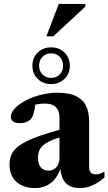

<svg xmlns="http://www.w3.org/2000/svg" viewBox="-20 -942 550 975"><path d="M304.5 -289 306 -251Q264 -239.5 237.8 -227.5Q211.5 -215.5 197.5 -202.5Q183.5 -189.5 178.2 -174.5Q173 -159.5 173 -141.5Q173 -107 187.8 -91.2Q202.5 -75.5 226 -75.5Q242 -75.5 254.8 -83.5Q267.5 -91.5 274.8 -106Q282 -120.5 282 -140V-345.5Q282 -378.5 264.2 -397.2Q246.5 -416 208 -416Q191 -416 174.5 -413.5Q158 -411 145 -406L163.5 -438.5Q159.5 -408 155.8 -388.2Q152 -368.5 147.8 -357Q143.5 -345.5 137.5 -338.5Q129.5 -329 114.5 -322.8Q99.5 -316.5 82 -316.5Q59 -316.5 47 -324.8Q35 -333 35 -348Q35 -369.5 55.2 -391.2Q75.5 -413 109.8 -431.2Q144 -449.5 186.2 -460.2Q228.5 -471 272.5 -471Q333 -471 368 -453Q403 -435 417.8 -402.5Q432.5 -370 432.5 -326.5V-93.5Q432.5 -81 436.2 -72.8Q440 -64.5 447 -60.5Q454 -56.5 464.5 -56.5Q475 -56.5 486.5 -59.8Q498 -63 510.5 -70.5V-41Q480 -14 449 -0.5Q418 13 386 13Q350.5 13 328.8 -0.5Q307 -14 296.8 -39.5Q286.5 -65 285.5 -101H291Q281.5 -63 262.5 -37.8Q243.5 -12.5 217.2 0.2Q191 13 159 13Q99.5 13 64 -18Q28.5 -49 28.5 -107.5Q28.5 -136.5 39.5 -159.8Q50.5 -183 80 -204Q109.5 -225 163.8 -245.5Q218 -266 304.5 -289ZM239.5 -701.5Q280.5 -701.5 307.5 -675.2Q334.5 -649 334.5 -608Q334.5 -568 307.5 -541.5Q280.5 -515 239.5 -515Q198.5 -515 171.5 -541.5Q144.5 -568 144.5 -608.5Q144.5 -649 171.5 -675.2Q198.5 -701.5 239.5 -701.5ZM239.5 -546.5Q266 -546.5 283.2 -563.8Q300.5 -581 300.5 -608.5Q300.5 -636 283.2 -653.5Q266 -671 239.5 -671Q213 -671 195.8 -653.5Q178.5 -636 178.5 -608Q178.5 -581 195.8 -563.8Q213 -546.5 239.5 -546.5ZM215.5 -757.5 278.5 -922H413.5V-908.5L250.5 -757.5Z"/></svg>

Font: Newsreader 36pt
Style: Bold
Weight: 700
Designer: Hugues Gentile
Foundry: Production Type
Version: Version 1.003